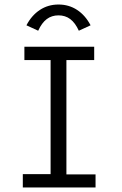

<svg xmlns="http://www.w3.org/2000/svg" viewBox="-20 -830 540 850"><path d="M81 -59H204V-564H88V-623H397V-564H274V-58H403V0H81ZM239 -762Q209 -762 187 -745.5Q165 -729 149 -694L97 -718Q120 -762 156.5 -786Q193 -810 239 -810Q285 -810 321.5 -786Q358 -762 381 -718L329 -694Q313 -729 291 -745.5Q269 -762 239 -762Z"/></svg>

Font: Vazir Code FD
Style: Code-FD
Weight: 400
Foundry: DejaVu fonts team - Redesigned by Saber Rastikerdar
Version: Version 1.1.2